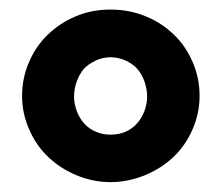

<svg xmlns="http://www.w3.org/2000/svg" viewBox="-20 -757 456 395"><path d="M25.4 -559.6Q25.4 -596.2 39.6 -628.9Q53.7 -662.1 78.1 -685.5Q103.5 -710 136.2 -723.6Q168.5 -737.3 207.5 -737.3Q246.1 -737.3 279.3 -723.6Q313 -710 337.9 -685.5Q362.3 -662.1 376.5 -628.9Q390.6 -596.2 390.6 -559.6Q390.6 -524.4 376.5 -491.7Q362.3 -458.5 337.9 -435.1Q313 -411.1 279.3 -397Q243.7 -382.3 207.5 -382.3Q170.9 -382.3 136.2 -397Q103.5 -410.6 78.1 -435.1Q53.7 -458.5 39.6 -491.7Q25.4 -524.4 25.4 -559.6ZM132.3 -558.6Q132.3 -543.9 138.2 -527.8Q143.6 -513.7 153.3 -502.9Q162.6 -492.2 177.7 -485.8Q190.9 -480 207.5 -480Q224.1 -480 237.8 -485.8Q252.4 -492.2 261.7 -502.9Q271.5 -513.7 276.9 -527.8Q282.7 -543.9 282.7 -558.6Q282.7 -573.7 276.9 -590.3Q271.5 -605 261.7 -616.2Q253.9 -625 237.8 -632.8Q222.7 -639.2 207.5 -639.2Q191.9 -639.2 177.7 -632.8Q161.6 -625 153.3 -616.2Q143.6 -605 138.2 -590.3Q132.3 -573.7 132.3 -558.6Z"/></svg>

Font: Lato-ExtraBold
Style: Regular
Weight: 500
Designer: Lukasz Dziedzic with Adam Twardoch and Botio Nikoltchev
Foundry: tyPoland Lukasz Dziedzic
Version: ""